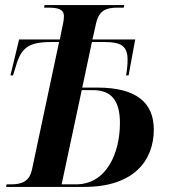

<svg xmlns="http://www.w3.org/2000/svg" viewBox="-20 -734 665 754"><path d="M4 0H311C509 0 584 -107 584 -225C584 -332 514 -390 363 -390H303L341 -569H390C456 -569 481 -553 481 -499C481 -480 479 -459 475 -438H485L511 -579H343L357 -641C369 -695 398 -704 444 -704H466L468 -714H155L153 -704H168C208 -704 231 -698 231 -670C231 -661 229 -645 225 -629L215 -579H55L21 -438H31L42 -473C63 -546 91 -569 182 -569H212L106 -70C96 -21 66 -10 22 -10H6ZM278 -10H222L301 -380H345C418 -380 451 -338 451 -251C451 -137 401 -10 278 -10Z"/></svg>

Font: Noto Serif Display SemiCondensed SemiBold
Style: Italic
Weight: 600
Width: 4
Italic angle: -12°
Designer: Monotype Design Team
Foundry: Monotype Imaging Inc.
Version: Version 2.009